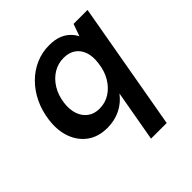

<svg xmlns="http://www.w3.org/2000/svg" viewBox="-199 -675 1041 1041"><g transform="rotate(-45 321.5 -154.5)"><path d="M369 220 421 -74Q389 -32 343.5 -10Q298 12 244 12Q175 12 128.5 -21.5Q82 -55 61 -113Q40 -171 50 -245Q58 -306 83 -358Q108 -410 146.5 -448.5Q185 -487 233.5 -508Q282 -529 336 -529Q379 -529 408.5 -517.5Q438 -506 457 -487.5Q476 -469 487 -447L512 -517H619L489 220ZM286 -92Q331 -92 366.5 -114.5Q402 -137 426 -177Q450 -217 456 -269Q463 -317 451 -352Q439 -387 411.5 -406Q384 -425 343 -425Q300 -425 264 -403Q228 -381 204 -342Q180 -303 173 -251Q167 -203 179.5 -167.5Q192 -132 219.5 -112Q247 -92 286 -92Z"/></g></svg>

Font: DM Sans 11pt SemiBold
Style: Italic
Weight: 600
Italic angle: -10°
Version: Version 4.004;gftools[0.9.30]